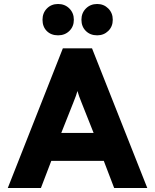

<svg xmlns="http://www.w3.org/2000/svg" viewBox="-20 -942 777 962"><path d="M271 -765Q236 -765 214.5 -786.5Q193 -808 193 -843Q193 -877 215 -899.5Q237 -922 271 -922Q305 -922 327.5 -899.5Q350 -877 350 -843Q350 -809 327.5 -787Q305 -765 271 -765ZM467 -765Q432 -765 410 -787Q388 -809 388 -843Q388 -877 410.5 -899.5Q433 -922 467 -922Q500 -922 522.5 -899.5Q545 -877 545 -843Q545 -809 522.5 -787Q500 -765 467 -765ZM552 0 500 -136H237L185 0H19L295 -700H441L718 0ZM449 -276 389 -427Q375 -461 368 -486Q364 -469 347 -427L287 -276Z"/></svg>

Font: Overpass Heavy
Style: Regular
Weight: 900
Designer: Delve Withrington, Thomas Jockin
Foundry: Delve Fonts
Version: Version 3.000;DELV;Overpass